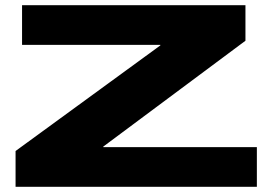

<svg xmlns="http://www.w3.org/2000/svg" viewBox="-20 -720 1047 740"><path d="M40 0V-138L598 -545V-547H65V-700H926V-563L378 -155V-153H970V0Z"/></svg>

Font: Georama ExtraExtended
Style: Bold
Weight: 700
Width: 8
Designer: Jean-Baptiste Levee
Foundry: Production Type
Version: Version 1.000